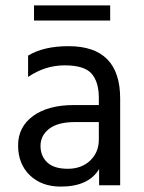

<svg xmlns="http://www.w3.org/2000/svg" viewBox="-20 -686 532 711"><path d="M388 -610H106V-666H388ZM205 5Q134 5 90.5 -37Q47 -79 47 -147.5Q47 -216 102.5 -256.5Q158 -297 254 -297H346V-323Q346 -383 319 -413.5Q292 -444 219.5 -444Q147 -444 84 -401V-480Q141 -515 234 -515Q425 -515 425 -321V0H347V-60Q308 5 205 5ZM346 -169V-234H258Q194 -234 162 -209Q130 -184 130 -146Q130 -108 155 -84.5Q180 -61 231 -61Q282 -61 314 -91.5Q346 -122 346 -169Z"/></svg>

Font: Hind Vadodara
Style: Regular
Weight: 400
Designer: Hitesh Malaviya
Foundry: Indian Type Foundry
Version: Version 0.702;PS 1.0;hotconv 1.0.81;makeotf.lib2.5.63406